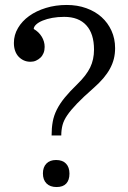

<svg xmlns="http://www.w3.org/2000/svg" viewBox="-20 -751 517 774"><path d="M188 -205H227Q227 -227 232 -246.5Q237 -266 251.5 -287Q266 -308 291 -334Q316 -360 356 -395Q380 -416 396.5 -435.5Q413 -455 423.5 -474.5Q434 -494 439 -514Q444 -534 444 -557Q444 -595 429.5 -627Q415 -659 389.5 -682Q364 -705 328 -718Q292 -731 249 -731Q204 -731 165 -719Q126 -707 97.5 -686.5Q69 -666 52.5 -638Q36 -610 36 -578Q36 -560 41 -546Q46 -532 55 -522.5Q64 -513 76 -507.5Q88 -502 103 -502Q115 -502 125 -506.5Q135 -511 143 -518.5Q151 -526 155.5 -537Q160 -548 160 -562Q160 -584 148 -603.5Q136 -623 116 -634Q116 -643 125.5 -652Q135 -661 152 -668Q169 -675 191 -679Q213 -683 239 -683Q297 -683 328 -649Q359 -615 359 -551Q359 -511 343.5 -479Q328 -447 292 -412Q261 -382 241 -357.5Q221 -333 209 -309Q197 -285 192.5 -260Q188 -235 188 -205ZM260 -51Q260 -77 246 -91.5Q232 -106 206 -106Q181 -106 167 -91.5Q153 -77 153 -52Q153 -26 167.5 -11.5Q182 3 208 3Q234 3 247 -11Q260 -25 260 -51Z"/></svg>

Font: GradeGX
Style: Regular
Weight: 100
Width: 1
Designer: Adam Twardoch
Foundry: Adam Twardoch
Version: Version 2.002; DEVELOPMENT